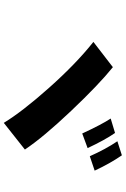

<svg xmlns="http://www.w3.org/2000/svg" viewBox="160 -900 680 1040"><g transform="rotate(90 500.0 -380.0)"><path d="M207 -545.9 343.8 -651.4Q437.5 -576.2 580.6 -425.3Q723.6 -274.4 790 -174.8L645.5 -60.5Q585 -160.2 455.1 -306.2Q325.2 -452.1 207 -545.9ZM622.1 -639.6 700.2 -663.1Q738.3 -608.4 782.2 -514.6L703.1 -485.4Q654.3 -590.8 622.1 -639.6ZM745.1 -675.8 821.3 -700.2Q866.2 -634.8 904.3 -552.7L826.2 -526.4Q788.1 -612.3 745.1 -675.8Z"/></g></svg>

Font: GenEi M Gothic v2 Heavy
Style: Regular
Weight: 800
Version: Version 2.0